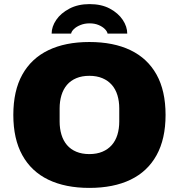

<svg xmlns="http://www.w3.org/2000/svg" viewBox="-20 -905 873 937"><path d="M416 12Q299 12 216 -28Q133 -68 89 -147.5Q45 -227 45 -344Q45 -462 89 -541Q133 -620 216 -660Q299 -700 416 -700Q534 -700 617 -660Q700 -620 744 -541Q788 -462 788 -344Q788 -227 744 -147.5Q700 -68 617 -28Q534 12 416 12ZM416 -153Q452 -153 479.5 -164.5Q507 -176 525.5 -197Q544 -218 553 -247.5Q562 -277 562 -312V-376Q562 -411 553 -440.5Q544 -470 525.5 -491Q507 -512 479.5 -523.5Q452 -535 416 -535Q380 -535 352.5 -523.5Q325 -512 307 -491Q289 -470 280 -440.5Q271 -411 271 -376V-312Q271 -277 280 -247.5Q289 -218 307 -197Q325 -176 352.5 -164.5Q380 -153 416 -153ZM232 -741Q232 -775 254.5 -808Q277 -841 319 -863Q361 -885 417 -885Q475 -885 516 -863Q557 -841 579 -808Q601 -775 601 -741H505Q503 -752 491.5 -763.5Q480 -775 461 -783Q442 -791 417 -791Q393 -791 373 -783Q353 -775 341 -763.5Q329 -752 327 -741Z"/></svg>

Font: Archivo SemiBold Black
Style: Regular
Weight: 900
Version: Version 2.001